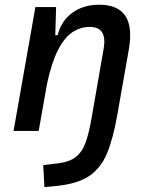

<svg xmlns="http://www.w3.org/2000/svg" viewBox="-20 -547 626 802"><path d="M165.5 234.4 160.6 142.6 222.7 135.3Q271 129.4 297.6 107.9Q324.2 86.4 337.9 47.4Q351.6 8.3 361.8 -49.8L413.1 -344.2Q428.7 -434.6 355 -434.6Q315.9 -434.6 282.5 -412.4Q249 -390.1 222.4 -338.4Q195.8 -286.6 176.8 -198.7L141.6 0H36.6L127.9 -517.6H214.4L210.9 -399.9H220.7Q236.3 -460.9 282.7 -494.1Q329.1 -527.3 394 -527.3Q551.3 -527.3 518.1 -340.3L469.7 -65.4Q452.6 31.7 426.8 94Q400.9 156.2 351.1 189Q301.3 221.7 212.9 230Z"/></svg>

Font: Cascadia Mono PL
Style: Italic
Weight: 400
Italic angle: -10°
Monospace: yes
Designer: Aaron Bell
Foundry: Saja Typeworks
Version: Version 2404.023; ttfautohint (v1.8.4)